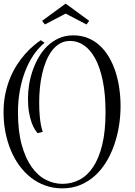

<svg xmlns="http://www.w3.org/2000/svg" viewBox="-25 -1015 745 1060"><path d="M129.4 -472.2Q129.4 -507.8 135.7 -547.6Q142.1 -587.4 155.5 -626Q168.9 -664.6 189.2 -699.7Q209.5 -734.9 237.3 -761.5Q265.1 -788.1 300.5 -804Q335.9 -819.8 379.4 -819.8Q423.8 -819.8 460.4 -804.9Q497.1 -790 525.9 -763.4Q554.7 -736.8 576.4 -700.2Q598.1 -663.6 612.3 -620.1Q626.5 -576.7 633.5 -528.1Q640.6 -479.5 640.6 -429.2Q640.6 -373.5 631.6 -318.4Q622.6 -263.2 604.7 -212.6Q586.9 -162.1 560.1 -118.7Q533.2 -75.2 497.6 -43.5Q461.9 -11.7 417.2 6.6Q372.6 24.9 319.3 24.9Q269.5 24.9 226.1 9.5Q182.6 -5.9 146.5 -33.9Q110.4 -62 82 -100.8Q53.7 -139.6 34.4 -186.3Q15.1 -232.9 4.9 -285.9Q-5.4 -338.9 -5.4 -395Q-5.4 -450.2 4.6 -497.6Q14.6 -544.9 31.2 -585Q47.9 -625 69.1 -657.7Q90.3 -690.4 113.3 -716.3Q136.2 -742.2 158.7 -761.2Q181.2 -780.3 200.2 -793L221.2 -778.8Q187.5 -751.5 160.4 -711.4Q133.3 -671.4 114 -621.6Q94.7 -571.8 84.5 -514.4Q74.2 -457 74.2 -395Q74.2 -290 95 -215.3Q115.7 -140.6 149.9 -92.8Q184.1 -44.9 228.3 -22.5Q272.5 0 319.3 0Q370.1 0 413.6 -22.5Q457 -44.9 489 -92.8Q521 -140.6 539.3 -215.3Q557.6 -290 557.6 -395Q557.6 -495.6 542.2 -569.8Q526.9 -644 500.2 -692.6Q473.6 -741.2 438 -765.1Q402.3 -789.1 362.3 -789.1Q331.1 -789.1 306.2 -774.9Q281.2 -760.7 262.5 -736.1Q243.7 -711.4 230 -678.5Q216.3 -645.5 207.8 -607.9Q199.2 -570.3 195.3 -530.5Q191.4 -490.7 191.4 -452.1Q191.4 -406.2 194.3 -374.8Q197.3 -343.3 201.2 -323.7Q205.6 -300.8 211.4 -287.1L182.6 -279.8Q175.8 -287.6 166.7 -301.8Q157.7 -315.9 149.4 -338.9Q141.1 -361.8 135.3 -394.5Q129.4 -427.2 129.4 -472.2ZM337.4 -995.1 467.3 -899.9 452.6 -879.9 337.4 -939.9 222.7 -879.9 207.5 -899.9Z"/></svg>

Font: Rochester
Style: Regular
Weight: 400
Version: Version 1.006